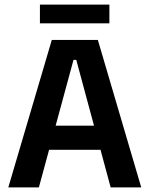

<svg xmlns="http://www.w3.org/2000/svg" viewBox="-20 -812 648 832"><path d="M16 0 204.5 -639H404L592 0H459.5L310.5 -552.5H298.5L148.5 0ZM159 -163V-267.5H448V-163ZM153 -711V-792H454V-711Z"/></svg>

Font: Anek Latin SemiBold
Style: Regular
Weight: 600
Designer: Yesha Goshar
Foundry: Ek Type
Version: Version 1.003